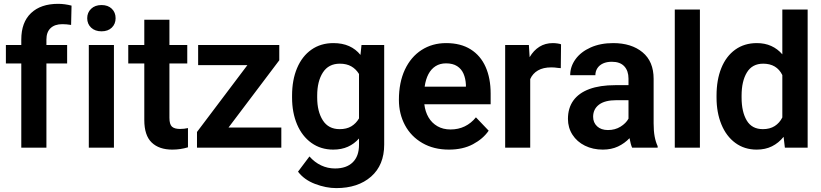

<svg xmlns="http://www.w3.org/2000/svg" viewBox="-20 -770 4282 1001"><path d="M10.7 -439V-535.3H91V-564Q91 -653.7 141.9 -701.9Q192.8 -750 283 -750Q317 -750 353 -740.7L350.7 -640Q326 -644 305 -644Q265.5 -644 243.7 -623.3Q222 -602.7 222 -564V-535.3H330V-439H222V0H91V-439Z M509.3 -743.7Q543 -743.7 562.8 -724.5Q582.7 -705.3 582.7 -675.1Q582.7 -645.1 562.8 -625.9Q543 -606.7 509.3 -606.7Q475.5 -606.7 455.1 -625.9Q434.7 -645.1 434.7 -675Q434.7 -704.7 455.1 -724.2Q475.5 -743.7 509.3 -743.7ZM443 -535.3H574V0H443Z M918.7 -97.7Q940 -97.7 960 -102.3V-2Q921 10 878.3 10Q809.3 10 770.8 -27Q732.3 -64 732.3 -144.3V-439H648.7V-535.3H732.3V-667H863.3V-535.3H956.3V-439H863.3V-155.7Q863.3 -121.7 876.5 -109.7Q889.7 -97.7 918.7 -97.7Z M1007 -82 1269.7 -430.3H1013V-535.3H1436V-455.7L1171.3 -105H1446.7V0H1007Z M1718.3 -545.3Q1764.7 -545.3 1799.8 -529.7Q1835 -514 1859.3 -483.7L1864.7 -535.3H1983V-16.3Q1983 90.7 1914.7 150.7Q1846.3 210.7 1733 210.7Q1680 210.7 1622.8 189Q1565.7 167.3 1533.7 125L1593.3 45.7Q1620.3 76.3 1654.3 92.3Q1688.3 108.3 1726.7 108.3Q1786.3 108.3 1819 76.3Q1851.7 44.3 1851.7 -15V-48Q1827 -20 1793.7 -5Q1760.3 10 1717.3 10Q1652.7 10 1603.8 -24.8Q1555 -59.7 1528.8 -121.3Q1502.7 -183 1502.7 -261.3V-271.7Q1502.7 -353 1528.8 -415Q1555 -477 1603.7 -511.2Q1652.3 -545.3 1718.3 -545.3ZM1750.7 -96.7Q1787 -96.7 1811.5 -111.3Q1836 -126 1851.7 -152.7V-384.3Q1836 -410 1811.5 -424Q1787 -438 1751.7 -438Q1693 -438 1663.3 -392Q1633.7 -346 1633.7 -271.7V-261.3Q1633.7 -188.7 1663 -142.7Q1692.3 -96.7 1750.7 -96.7Z M2059.7 -249.3Q2059.7 -340 2090.8 -406.7Q2122 -473.3 2177.8 -509.3Q2233.7 -545.3 2306 -545.3Q2382 -545.3 2433.8 -512.7Q2485.7 -480 2511.8 -421Q2538 -362 2538 -282.7V-226.3H2192.3Q2196.7 -188 2214 -158.3Q2231.3 -128.7 2260.7 -111.8Q2290 -95 2329 -95Q2369.7 -95 2403 -111.2Q2436.3 -127.3 2461.3 -158.3L2527.7 -88.7Q2498.7 -46.3 2446 -18.2Q2393.3 10 2320.7 10Q2241.3 10 2182.2 -24.2Q2123 -58.3 2091.3 -117.5Q2059.7 -176.7 2059.7 -249.3ZM2194 -318.3H2409V-329Q2407.3 -361 2396.5 -385.8Q2385.7 -410.7 2363.2 -425.2Q2340.7 -439.7 2305.3 -439.7Q2274 -439.7 2250.8 -425Q2227.7 -410.3 2213.5 -383.3Q2199.3 -356.3 2194 -318.3Z M2613.7 -535.3H2737.3L2741.3 -472Q2761.7 -507 2792.2 -526.2Q2822.7 -545.3 2862.3 -545.3Q2873.3 -545.3 2886 -543.5Q2898.7 -541.7 2905 -539L2903.7 -414.7Q2896 -415.7 2888.3 -416Q2872.3 -418.7 2854.3 -418.7Q2812 -418.7 2784.7 -402.8Q2757.3 -387 2744.3 -357.7V0H2613.7Z M3169.7 -448Q3143.3 -448 3124 -439.2Q3104.7 -430.3 3094.3 -414.2Q3084 -398 3084 -378L2952.7 -378Q2952.7 -423 2980.5 -461.3Q3008.3 -499.7 3059.3 -522.5Q3110.3 -545.3 3176.7 -545.3Q3272 -545.3 3329.8 -497.5Q3387.7 -449.7 3387.7 -359V-127Q3387.7 -87.3 3393 -58.7Q3398.3 -30 3408.7 -8V0H3275.7Q3268.3 -15.7 3262 -49.7Q3236.7 -22.7 3202 -6.3Q3167.3 10 3122.7 10Q3071 10 3029.5 -10.5Q2988 -31 2964.5 -67.7Q2941 -104.3 2941 -150Q2941 -206.7 2969.3 -246Q2997.7 -285.3 3052.8 -305.7Q3108 -326 3187 -326H3256.7V-360Q3256.7 -400.7 3234.8 -424.3Q3213 -448 3169.7 -448ZM3256.7 -151.3V-247.7H3194.7Q3133.3 -247.7 3102.8 -224.3Q3072.3 -201 3072.3 -161Q3072.3 -131 3093 -111.5Q3113.7 -92 3149.7 -92Q3186.7 -92 3215 -109.5Q3243.3 -127 3256.7 -151.3Z M3498 -720.3H3629V0H3498Z M3926 -545.3Q3967.7 -545.3 4000.8 -530.3Q4034 -515.3 4058.7 -486.7V-720.3H4190.7V0H4072L4065.3 -56.7Q4039.7 -24.7 4004.8 -7.3Q3970 10 3925 10Q3861.3 10 3813.8 -24.8Q3766.3 -59.7 3741 -121.5Q3715.7 -183.3 3715.7 -261.3V-271.7Q3715.7 -353.7 3740.7 -415.3Q3765.7 -477 3813.2 -511.2Q3860.7 -545.3 3926 -545.3ZM3957.3 -96.7Q3993.7 -96.7 4019 -112.8Q4044.3 -129 4058.7 -157.7V-378.7Q4029.3 -438 3959 -438Q3901.7 -438 3874 -392.3Q3846.3 -346.7 3846.3 -271.7V-261.3Q3846.3 -187 3873.2 -141.8Q3900 -96.7 3957.3 -96.7Z"/></svg>

Font: FreesentationVF
Style: Regular
Weight: 400
Designer: glyphs from Roboto by Christian Robertson / Hangul glyphs from Noto Sans CJK(Source Han Sans) by Jang Soo-young and Kang
Foundry: PT&
Version: Version 2.001;Glyphs 3.3.1 (3343)